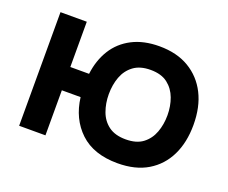

<svg xmlns="http://www.w3.org/2000/svg" viewBox="-94 -682 995 837"><g transform="rotate(20 403.5 -264.0)"><path d="M517 7Q406 7 343 -52.5Q280 -112 268 -209H181V0H59V-527H181V-317H268Q276 -382 306.5 -431Q337 -480 390 -507.5Q443 -535 516 -535Q597 -535 654 -501Q711 -467 741.5 -406.5Q772 -346 772 -263Q772 -182 742.5 -121.5Q713 -61 656.5 -27Q600 7 517 7ZM515 -103Q565 -103 594.5 -125.5Q624 -148 637.5 -184.5Q651 -221 651 -264Q651 -306 637.5 -342.5Q624 -379 594.5 -402Q565 -425 515 -425Q466 -425 436 -402.5Q406 -380 392.5 -343.5Q379 -307 379 -263Q379 -221 392.5 -184Q406 -147 436 -125Q466 -103 515 -103Z"/></g></svg>

Font: Onest SemiBold
Style: Regular
Weight: 600
Designer: Dmitri Voloshin, Andrey Kudryavtsev
Foundry: Dmitri Voloshin, Andrey Kudryavtsev
Version: Version 1.000;gftools[0.9.33]